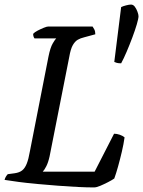

<svg xmlns="http://www.w3.org/2000/svg" viewBox="-30 -820 626 840"><path d="M381 0Q351 0 310 -2Q269 -4 224 -7.5Q179 -11 134.5 -15Q90 -19 52 -24Q14 -29 -10 -33Q-8 -41 -4 -47.5Q0 -54 4 -58L34 -62Q55 -65 67 -74.5Q79 -84 87 -104Q95 -124 101 -159L182 -572Q190 -612 201 -630.5Q212 -649 216 -652H121Q118 -656 116.5 -661Q115 -666 115 -672Q121 -679 134.5 -686Q148 -693 161.5 -698.5Q175 -704 181 -704H375Q378 -700 382.5 -691.5Q387 -683 387 -670L339 -657Q322 -653 310 -646Q298 -639 288.5 -622.5Q279 -606 273 -571L187 -136Q181 -109 172.5 -92.5Q164 -76 157 -69H384L469 -235Q481 -235 494 -230.5Q507 -226 515 -219Q511 -190 503 -156Q495 -122 486.5 -91.5Q478 -61 470 -39Q460 -32 442.5 -23Q425 -14 408.5 -7Q392 0 381 0ZM500 -543Q488 -543 481 -545Q474 -547 470 -549L500 -789Q508 -793 521.5 -796.5Q535 -800 543 -800Q553 -800 560 -790.5Q567 -781 571.5 -768.5Q576 -756 576 -749Q576 -739 568.5 -713.5Q561 -688 549 -656Q537 -624 524 -593.5Q511 -563 500 -543Z"/></svg>

Font: Texturina 12pt
Style: Italic
Weight: 400
Italic angle: -11°
Designer: Guillermo Torres Carreño
Foundry: Omnibus-Type
Version: Version 1.002